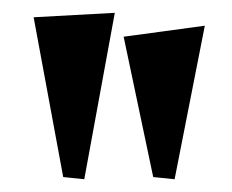

<svg xmlns="http://www.w3.org/2000/svg" viewBox="-20 -725 360 298"><path d="M32.2 -698.2 158.2 -705.1 110.8 -446.8 78.1 -450.2ZM171.9 -668 297.9 -685.1 251 -446.8 217.8 -450.2Z"/></svg>

Font: Risque
Style: Regular
Weight: 400
Designer: Astigmatic (AOETI)
Foundry: Astigmatic (AOETI)
Version: Version 1.000